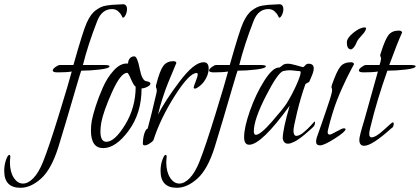

<svg xmlns="http://www.w3.org/2000/svg" viewBox="-200 -683 1990 910"><path d="M386 -663Q402 -660 402 -640Q402 -626 395.5 -612.5Q389 -599 382 -599Q381 -599 376 -609.5Q371 -620 359.5 -630Q348 -640 331 -640Q283 -640 261 -584Q217 -471 193 -375H291Q319 -375 319 -369Q319 -359 273 -353.5Q227 -348 185 -348Q181 -338 160.5 -268Q140 -198 114.5 -111.5Q89 -25 76 16Q43 120 -5.5 163.5Q-54 207 -103 207Q-180 207 -180 127Q-180 99 -171.5 75Q-163 51 -156 51Q-152 51 -151 57Q-153 77 -153 85Q-153 131 -135 159Q-117 187 -91 187Q-67 187 -42 161.5Q-17 136 4 84Q32 14 79.5 -140Q127 -294 140 -344Q116 -340 73 -340Q50 -340 50 -349Q50 -356 63 -365.5Q76 -375 84 -375H148Q194 -538 211 -575Q220 -595 230.5 -610Q241 -625 253.5 -634Q266 -643 277 -648.5Q288 -654 303.5 -656.5Q319 -659 329.5 -660Q340 -661 358 -661.5Q376 -662 386 -663Z M471 -264Q471 -147 410 -64Q349 19 289 19Q231 19 231 -65Q231 -88 235 -111Q240 -137 253 -178Q266 -219 287 -267Q308 -315 338.5 -348.5Q369 -382 400 -382H407Q407 -396 415 -406Q423 -416 437 -416Q451 -415 462 -357.5Q473 -300 494 -298Q513 -295 513 -287Q513 -279 498 -271.5Q483 -264 471 -264ZM443 -272Q434 -277 421 -307.5Q408 -338 403 -338Q372 -338 331 -246.5Q290 -155 280 -102Q276 -79 276 -60Q276 -11 304 -11Q344 -11 393.5 -92.5Q443 -174 443 -272Z M766 -295Q758 -284 744.5 -273.5Q731 -263 724 -263Q718 -263 718 -269Q718 -273 727.5 -297Q737 -321 737 -330Q737 -337 732 -337Q697 -337 628.5 -229Q560 -121 527 -18Q521 -10 508 -2Q495 6 486 6Q480 6 477 1Q477 -26 483.5 -48Q490 -70 500 -74Q522 -157 531 -198L541 -240Q543 -247 543 -256Q543 -261 541 -265Q539 -269 539 -273Q539 -279 541 -284Q557 -347 573.5 -370Q590 -393 622 -393Q634 -393 636 -385Q635 -382 621.5 -350Q608 -318 596.5 -290Q585 -262 571 -219Q557 -176 549 -140Q582 -205 651 -296.5Q720 -388 765 -388Q789 -388 789 -358Q789 -327 766 -295Z M1127 -663Q1143 -660 1143 -640Q1143 -626 1136.5 -612.5Q1130 -599 1123 -599Q1122 -599 1117 -609.5Q1112 -620 1100.5 -630Q1089 -640 1072 -640Q1024 -640 1002 -584Q958 -471 934 -375H1032Q1060 -375 1060 -369Q1060 -359 1014 -353.5Q968 -348 926 -348Q922 -338 901.5 -268Q881 -198 855.5 -111.5Q830 -25 817 16Q784 120 735.5 163.5Q687 207 638 207Q561 207 561 127Q561 99 569.5 75Q578 51 585 51Q589 51 590 57Q588 77 588 85Q588 131 606 159Q624 187 650 187Q674 187 699 161.5Q724 136 745 84Q773 14 820.5 -140Q868 -294 881 -344Q857 -340 814 -340Q791 -340 791 -349Q791 -356 804 -365.5Q817 -375 825 -375H889Q935 -538 952 -575Q961 -595 971.5 -610Q982 -625 994.5 -634Q1007 -643 1018 -648.5Q1029 -654 1044.5 -656.5Q1060 -659 1070.5 -660Q1081 -661 1099 -661.5Q1117 -662 1127 -663Z M1283 -80Q1282 -79 1274 -71.5Q1266 -64 1261 -60Q1256 -56 1246.5 -47.5Q1237 -39 1230 -34Q1223 -29 1213 -22Q1203 -15 1195.5 -11.5Q1188 -8 1180 -5Q1172 -2 1165 -2Q1144 -2 1140 -27Q1140 -69 1173 -182Q1039 3 981 3Q957 3 957 -33Q957 -79 984.5 -157.5Q1012 -236 1052 -299.5Q1092 -363 1122 -363H1125L1136 -371Q1145 -381 1164 -381Q1179 -381 1206 -373Q1233 -365 1236 -365Q1240 -365 1246.5 -373Q1253 -381 1262 -381Q1287 -381 1287 -359Q1287 -350 1283.5 -339Q1280 -328 1273.5 -313.5Q1267 -299 1266 -296Q1265 -294 1256.5 -290Q1248 -286 1247 -283Q1225 -221 1208 -150.5Q1191 -80 1191 -64Q1191 -39 1205 -39Q1219 -39 1239.5 -56Q1260 -73 1275 -90Q1290 -107 1291 -107Q1293 -107 1293 -103Q1293 -88 1283 -80ZM1217 -346Q1211 -346 1196.5 -348Q1182 -350 1172 -350Q1158 -350 1142 -346Q1117 -339 1060 -227.5Q1003 -116 1003 -61Q1003 -44 1013 -44Q1034 -44 1087.5 -105Q1141 -166 1158 -192Q1183 -232 1204 -278.5Q1225 -325 1225 -340Q1225 -346 1220 -346Z M1535 -550Q1535 -537 1516 -517Q1497 -497 1492 -486Q1479 -453 1464 -449Q1444 -449 1444 -482Q1444 -503 1475 -528Q1506 -553 1529 -553Q1534 -553 1535 -550ZM1478 -379Q1476 -376 1464.5 -354Q1453 -332 1445 -316Q1437 -300 1423 -269Q1409 -238 1398 -210Q1387 -182 1375 -143Q1363 -104 1354 -65Q1353 -62 1353 -57Q1353 -45 1363 -45Q1369 -45 1395.5 -60Q1422 -75 1430 -75Q1437 -75 1438 -71Q1438 -59 1387 -26.5Q1336 6 1317 6Q1298 6 1298 -12Q1298 -21 1302 -33Q1313 -64 1324.5 -97Q1336 -130 1342 -148Q1348 -166 1354.5 -185Q1361 -204 1364 -213.5Q1367 -223 1369.5 -232.5Q1372 -242 1373 -247Q1374 -252 1374 -257Q1374 -261 1372.5 -264.5Q1371 -268 1371 -270Q1371 -274 1374 -283Q1396 -346 1413 -367Q1430 -388 1463 -388Q1476 -388 1478 -379Z M1599 -375 1603 -389Q1606 -401 1606 -406Q1606 -410 1604 -413.5Q1602 -417 1602 -420Q1602 -423 1605 -432Q1625 -496 1641.5 -517Q1658 -538 1690 -538Q1704 -538 1706 -529Q1684 -482 1645 -375H1742Q1770 -375 1770 -369Q1770 -359 1724 -353.5Q1678 -348 1636 -348Q1586 -207 1555 -78Q1550 -58 1550 -49Q1550 -32 1561 -32Q1581 -32 1619.5 -67.5Q1658 -103 1661 -103Q1666 -103 1666 -97Q1666 -80 1655 -75Q1563 8 1526 8Q1503 8 1503 -21Q1503 -37 1527 -115Q1530 -125 1591 -344Q1567 -340 1524 -340Q1501 -340 1501 -349Q1501 -356 1514 -365.5Q1527 -375 1535 -375Z"/></svg>

Font: Bilbo Swash Caps
Style: Regular
Weight: 400
Designer: Robert E. Leuschke
Foundry: Robert E. Leuschke
Version: Version 1.003